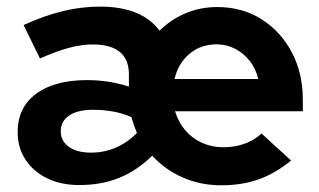

<svg xmlns="http://www.w3.org/2000/svg" viewBox="-20 -551 966 581"><path d="M219.6 9Q164.6 9 122.7 -11.4Q80.9 -31.9 57.1 -68Q33.4 -104.2 33.4 -151.3Q33.4 -225.6 89.1 -267.1Q144.9 -308.6 243.3 -308.6Q310.4 -308.6 370.1 -288.8V-325.6Q370.1 -416.5 260 -416.5Q227.3 -416.5 189.1 -406.4Q150.9 -396.2 100.9 -374L51.4 -475.3Q113.3 -503.5 169.6 -517.2Q226 -531 282.8 -531Q408.6 -531 462.9 -458.1Q497.3 -492.3 541.8 -511Q586.3 -529.7 637.9 -529.7Q712.7 -529.7 770.9 -493.1Q829 -456.5 862.7 -393.3Q896.3 -330.2 896.3 -249.6V-214.4H509.7Q519.2 -182.6 539.7 -157.9Q560.2 -133.2 590.5 -119.3Q620.8 -105.4 656.2 -105.4Q690.9 -105.4 720.7 -116.3Q750.6 -127.2 771.3 -147.1L860.9 -65.2Q813.2 -26.3 762.7 -8.3Q712.2 9.7 649.6 9.7Q586.3 9.7 532.4 -14.2Q478.6 -38.1 440.7 -79.8Q394 -34.4 340.4 -12.7Q286.7 9 219.6 9ZM508.1 -312H761.5Q754.1 -343.4 735.6 -366.8Q717.1 -390.1 691.4 -403.5Q665.7 -416.8 635.2 -416.8Q588 -416.8 553.9 -388.6Q519.8 -360.3 508.1 -312ZM255.5 -89.1Q334.6 -89.1 394.4 -148.4Q389.6 -159.9 385.3 -172.3Q381 -184.7 377.7 -196.7Q351 -208.4 321.9 -213.6Q292.9 -218.8 261 -218.8Q215.3 -218.8 189.6 -201.6Q163.8 -184.4 163.8 -154Q163.8 -124.2 188.6 -106.6Q213.3 -89.1 255.5 -89.1Z"/></svg>

Font: Red Hat Display VF
Style: Regular
Weight: 300
Designer: Pentagram, MCKL
Foundry: Pentagram, MCKL
Version: Version 1.023